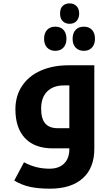

<svg xmlns="http://www.w3.org/2000/svg" viewBox="-20 -884 667 1144"><path d="M277.8 240.2Q210 240.2 160.4 229.7Q110.8 219.2 64.9 191.9L123 83Q163.6 104 199.7 112.5Q235.8 121.1 274.9 121.1Q331.5 121.1 362.3 90.1Q393.1 59.1 393.1 4.9V0H293.9Q187 0 129.4 -60.5Q71.8 -121.1 71.8 -232.9Q71.8 -312 111.3 -371.8Q150.9 -431.6 223.1 -463.4Q295.4 -495.1 390.1 -495.1H542V2.9Q542 116.7 472.9 178.5Q403.8 240.2 277.8 240.2ZM393.1 -120.1V-375H360.8Q296.9 -375 261 -338.9Q225.1 -302.7 225.1 -236.8Q225.1 -176.8 249.5 -148.4Q273.9 -120.1 324.2 -120.1ZM394.5 -742.2Q370.6 -742.2 354.2 -757.3Q337.9 -772.5 337.9 -803.2Q337.9 -835 354.2 -849.4Q370.6 -863.8 394.5 -863.8Q420.4 -863.8 436 -847.7Q451.7 -831.5 451.7 -803.2Q451.7 -775.9 436.3 -759Q420.9 -742.2 394.5 -742.2ZM309.6 -581.1Q278.8 -581.1 260.7 -600.3Q242.7 -619.6 242.7 -652.8Q242.7 -686.5 260.5 -705.8Q278.3 -725.1 309.6 -725.1Q340.8 -725.1 358.4 -705.8Q376 -686.5 376 -652.8Q376 -619.6 357.7 -600.3Q339.4 -581.1 309.6 -581.1ZM480 -581.1Q448.7 -581.1 430.7 -600.3Q412.6 -619.6 412.6 -652.8Q412.6 -686.5 430.4 -705.8Q448.2 -725.1 480 -725.1Q510.3 -725.1 528.1 -706.1Q545.9 -687 545.9 -652.8Q545.9 -619.6 527.6 -600.3Q509.3 -581.1 480 -581.1Z"/></svg>

Font: Noto Sans Kufi Arabic
Style: Bold
Weight: 700
Designer: Monotype Design team
Foundry: Monotype Imaging Inc.
Version: Version 1.02